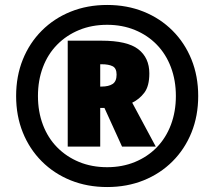

<svg xmlns="http://www.w3.org/2000/svg" viewBox="-20 -744 864 774"><path d="M253 -153V-580H389Q493 -580 537.5 -545.5Q582 -511 582 -448Q582 -397 562 -370.5Q542 -344 513 -330L608 -153H472L401 -309H384V-153ZM389 -395Q418 -395 434 -405.5Q450 -416 450 -443Q450 -469 434 -477Q418 -485 390 -485H384V-395ZM412 10Q332 10 265 -17Q198 -44 148.5 -93.5Q99 -143 72 -210Q45 -277 45 -357Q45 -437 72 -504Q99 -571 148.5 -620.5Q198 -670 265 -697Q332 -724 412 -724Q492 -724 559 -697Q626 -670 675.5 -620.5Q725 -571 752 -504Q779 -437 779 -357Q779 -277 752 -210Q725 -143 675.5 -93.5Q626 -44 559 -17Q492 10 412 10ZM412 -70Q473 -70 524 -91Q575 -112 612 -150Q649 -188 669 -241Q689 -294 689 -357Q689 -420 669 -473Q649 -526 612 -564Q575 -602 524 -623Q473 -644 412 -644Q350 -644 299 -623Q248 -602 210.5 -564Q173 -526 153 -473Q133 -420 133 -357Q133 -294 153 -241Q173 -188 210.5 -150Q248 -112 299 -91Q350 -70 412 -70Z"/></svg>

Font: Noto Sans Hebrew Thin Black
Style: Regular
Weight: 900
Version: Version 3.001